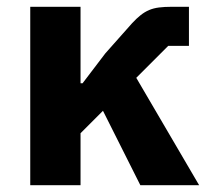

<svg xmlns="http://www.w3.org/2000/svg" viewBox="-20 -545 620 565"><path d="M283 -219 217 -153V0H69V-525H217V-300H223L290 -388L369 -477Q382 -491 394 -500.5Q406 -510 419 -515.5Q432 -521 448 -523Q464 -525 484 -525H536V-410H475L381 -316L566 0H393Z"/></svg>

Font: Aneliza ExtraBold
Style: Regular
Weight: 800
Designer: Mike Abbink, Paul van der Laan, Pieter van Rosmalen
Foundry: Bold Monday
Version: Version 3.001;September 8, 2019;FontCreator 11.5.0.2425 64-b